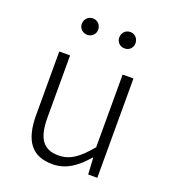

<svg xmlns="http://www.w3.org/2000/svg" viewBox="-138 -852 866 968"><g transform="rotate(20 295.0 -367.5)"><path d="M253 13C327 13 381 -28 433 -88H436L441 0H490V-533H432V-143C372 -71 328 -39 266 -39C184 -39 150 -90 150 -199V-533H92V-192C92 -55 142 13 253 13ZM195 -660C220 -660 239 -679 239 -703C239 -728 220 -748 195 -748C170 -748 151 -728 151 -703C151 -679 170 -660 195 -660ZM396 -660C421 -660 439 -679 439 -703C439 -728 421 -748 396 -748C370 -748 352 -728 352 -703C352 -679 370 -660 396 -660Z"/></g></svg>

Font: Noto Sans CJK KR Light
Style: Regular
Weight: 300
Designer: Ryoko NISHIZUKA (kana & ideographs); Paul D. Hunt (Latin, Greek & Cyrillic); Wenlong ZHANG (bopomofo); Sandoll Communica
Foundry: Adobe Systems Incorporated
Version: Version 1.004;PS 1.004;hotconv 1.0.82;makeotf.lib2.5.63406